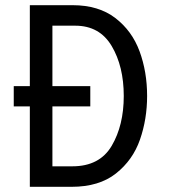

<svg xmlns="http://www.w3.org/2000/svg" viewBox="-20 -720 656 740"><path d="M547 -350Q547 -261 519.5 -182Q492 -103 427 -51.5Q362 0 256 0H95V-310H33V-388H95V-700H260Q360 -700 424.5 -650.5Q489 -601 518 -522Q547 -443 547 -350ZM457 -350Q457 -464 410.5 -542.5Q364 -621 270 -621H182V-388H328V-310H182V-79H259Q364 -79 410.5 -158Q457 -237 457 -350Z"/></svg>

Font: Overpass Mono
Style: Regular
Weight: 400
Monospace: yes
Designer: Delve Withrington, Dave Bailey
Foundry: Delve Fonts
Version: Version 1.000;DELV;Overpass